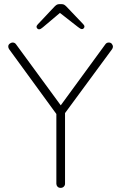

<svg xmlns="http://www.w3.org/2000/svg" viewBox="-20 -910 587 930"><path d="M507 -704Q517 -704 522 -697Q527 -690 527 -685Q527 -681 526 -678Q525 -675 523 -672L286 -350L295 -379V-20Q295 -12 289 -6Q283 0 274 0Q264 0 258.5 -6Q253 -12 253 -20V-372L258 -351L24 -672Q22 -675 21 -678Q20 -681 20 -685Q20 -693 27 -698.5Q34 -704 41 -704Q52 -704 58 -695L280 -392L270 -394L490 -695Q496 -704 507 -704ZM267 -850 278 -854 188 -778Q183 -774 178.5 -771Q174 -768 169 -768Q164 -768 160.5 -772Q157 -776 157 -780Q157 -783 158.5 -786Q160 -789 163 -792L244 -878Q250 -884 255 -887Q260 -890 268 -890H278Q286 -890 291 -887Q296 -884 302 -878L383 -793Q386 -790 387.5 -787Q389 -784 389 -781Q389 -777 385.5 -773Q382 -769 377 -769Q373 -769 368 -772Q363 -775 358 -779Z"/></svg>

Font: Quicksand Variable Light
Style: Regular
Weight: 300
Designer: Andrew Paglinawan
Foundry: Andrew Paglinawan
Version: Version 3.004